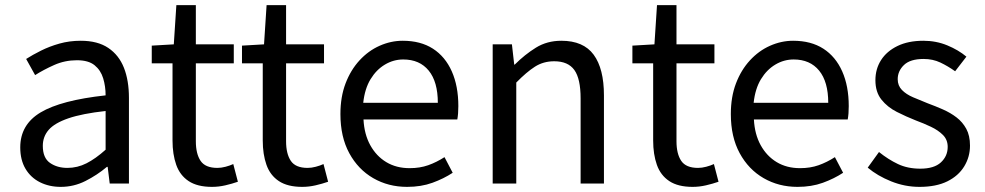

<svg xmlns="http://www.w3.org/2000/svg" viewBox="-20 -716 3841 749"><path d="M217 13Q172 13 136 -5Q100 -23 79.5 -57.5Q59 -92 59 -141Q59 -230 138.5 -277.5Q218 -325 392 -344Q392 -379 382.5 -410.5Q373 -442 349 -461.5Q325 -481 280 -481Q233 -481 191.5 -462.5Q150 -444 117 -423L82 -486Q107 -502 140 -518.5Q173 -535 212 -546Q251 -557 295 -557Q361 -557 402.5 -529Q444 -501 463.5 -451.5Q483 -402 483 -334V0H408L400 -65H397Q359 -33 313.5 -10Q268 13 217 13ZM243 -61Q282 -61 317.5 -79Q353 -97 392 -132V-283Q301 -273 247 -254.5Q193 -236 170 -209.5Q147 -183 147 -147Q147 -100 175 -80.5Q203 -61 243 -61Z M807 13Q750 13 716 -9.5Q682 -32 667.5 -73Q653 -114 653 -168V-469H572V-538L658 -543L668 -696H744V-543H892V-469H744V-165Q744 -116 762.5 -88.5Q781 -61 828 -61Q843 -61 860 -65.5Q877 -70 890 -76L908 -7Q885 1 859 7Q833 13 807 13Z M1159 13Q1102 13 1068 -9.5Q1034 -32 1019.5 -73Q1005 -114 1005 -168V-469H924V-538L1010 -543L1020 -696H1096V-543H1244V-469H1096V-165Q1096 -116 1114.5 -88.5Q1133 -61 1180 -61Q1195 -61 1212 -65.5Q1229 -70 1242 -76L1260 -7Q1237 1 1211 7Q1185 13 1159 13Z M1568 13Q1495 13 1436 -21Q1377 -55 1342.5 -118.5Q1308 -182 1308 -271Q1308 -338 1328 -390.5Q1348 -443 1382.5 -480.5Q1417 -518 1461 -537.5Q1505 -557 1551 -557Q1621 -557 1669 -526Q1717 -495 1742.5 -437.5Q1768 -380 1768 -302Q1768 -287 1767 -274Q1766 -261 1764 -250H1398Q1401 -192 1424.5 -149.5Q1448 -107 1487 -83.5Q1526 -60 1578 -60Q1618 -60 1650.5 -71.5Q1683 -83 1714 -103L1746 -42Q1711 -19 1667 -3Q1623 13 1568 13ZM1397 -315H1688Q1688 -397 1652.5 -440.5Q1617 -484 1553 -484Q1515 -484 1481.5 -464Q1448 -444 1425.5 -407Q1403 -370 1397 -315Z M1902 0V-543H1977L1986 -464H1988Q2027 -503 2070.5 -530Q2114 -557 2170 -557Q2256 -557 2296 -502.5Q2336 -448 2336 -344V0H2245V-332Q2245 -409 2220.5 -443Q2196 -477 2142 -477Q2100 -477 2067 -456Q2034 -435 1994 -394V0Z M2682 13Q2625 13 2591 -9.5Q2557 -32 2542.5 -73Q2528 -114 2528 -168V-469H2447V-538L2533 -543L2543 -696H2619V-543H2767V-469H2619V-165Q2619 -116 2637.5 -88.5Q2656 -61 2703 -61Q2718 -61 2735 -65.5Q2752 -70 2765 -76L2783 -7Q2760 1 2734 7Q2708 13 2682 13Z M3091 13Q3018 13 2959 -21Q2900 -55 2865.5 -118.5Q2831 -182 2831 -271Q2831 -338 2851 -390.5Q2871 -443 2905.5 -480.5Q2940 -518 2984 -537.5Q3028 -557 3074 -557Q3144 -557 3192 -526Q3240 -495 3265.5 -437.5Q3291 -380 3291 -302Q3291 -287 3290 -274Q3289 -261 3287 -250H2921Q2924 -192 2947.5 -149.5Q2971 -107 3010 -83.5Q3049 -60 3101 -60Q3141 -60 3173.5 -71.5Q3206 -83 3237 -103L3269 -42Q3234 -19 3190 -3Q3146 13 3091 13ZM2920 -315H3211Q3211 -397 3175.5 -440.5Q3140 -484 3076 -484Q3038 -484 3004.5 -464Q2971 -444 2948.5 -407Q2926 -370 2920 -315Z M3567 13Q3510 13 3456.5 -8.5Q3403 -30 3365 -62L3409 -123Q3445 -94 3483 -76Q3521 -58 3570 -58Q3624 -58 3650.5 -82.5Q3677 -107 3677 -143Q3677 -171 3658.5 -189.5Q3640 -208 3611.5 -221.5Q3583 -235 3553 -246Q3515 -261 3478.5 -279.5Q3442 -298 3418.5 -327.5Q3395 -357 3395 -403Q3395 -447 3417 -481.5Q3439 -516 3481 -536.5Q3523 -557 3582 -557Q3632 -557 3675.5 -539Q3719 -521 3750 -495L3706 -438Q3678 -458 3648.5 -472Q3619 -486 3583 -486Q3531 -486 3506.5 -462.5Q3482 -439 3482 -407Q3482 -382 3498.5 -365Q3515 -348 3542 -336.5Q3569 -325 3599 -313Q3629 -302 3658.5 -289Q3688 -276 3711.5 -258Q3735 -240 3749.5 -213.5Q3764 -187 3764 -148Q3764 -104 3741.5 -67Q3719 -30 3675.5 -8.5Q3632 13 3567 13Z"/></svg>

Font: Noto Sans KR
Style: Regular
Weight: 400
Designer: Ryoko NISHIZUKA  (kana, bopomofo & ideographs); Paul D. Hunt (Latin, Greek & Cyrillic); Sandoll Communications , Soo-you
Foundry: Adobe
Version: Version 2.004-H2;hotconv 1.0.118;makeotfexe 2.5.65603